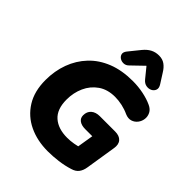

<svg xmlns="http://www.w3.org/2000/svg" viewBox="-261 -1108 1270 1270"><g transform="rotate(45 373.5 -473.5)"><path d="M407 11Q308 11 230.5 -26Q153 -63 108 -135Q63 -207 63 -312Q63 -397 90 -470.5Q117 -544 169.5 -599.5Q222 -655 299 -685.5Q376 -716 477 -716Q528 -716 576.5 -706Q625 -696 661 -679Q690 -666 701.5 -643Q713 -620 710 -595.5Q707 -571 692 -551.5Q677 -532 653.5 -524.5Q630 -517 601 -529Q569 -544 534.5 -551.5Q500 -559 468 -559Q398 -559 350 -525.5Q302 -492 277.5 -437.5Q253 -383 253 -319Q253 -229 301.5 -186Q350 -143 435 -143Q464 -143 495.5 -148.5Q527 -154 559 -164L517 -97L545 -268H479Q444 -268 424 -282.5Q404 -297 404 -323Q404 -358 426.5 -377.5Q449 -397 487 -397H630Q670 -397 689.5 -375Q709 -353 702 -313L668 -99Q663 -67 647 -46Q631 -25 599 -16Q555 -2 504.5 4.5Q454 11 407 11ZM388 -773Q372 -756 352 -755Q332 -754 317 -764Q302 -774 298.5 -790Q295 -806 310 -825L373 -903Q396 -931 422 -944.5Q448 -958 480 -958Q513 -958 536 -941.5Q559 -925 577 -895L619 -829Q634 -806 628 -788Q622 -770 604 -761Q586 -752 564.5 -756Q543 -760 526 -781L469 -851Z"/></g></svg>

Font: Nunito ExtraLight Black
Style: Italic
Weight: 900
Italic angle: -9°
Version: Version 3.602